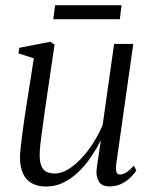

<svg xmlns="http://www.w3.org/2000/svg" viewBox="-20 -690 570 721"><path d="M153 10.5Q122.5 10.5 100.5 -1.2Q78.5 -13 66.8 -37.5Q55 -62 55 -100Q55 -113.5 57.8 -138.8Q60.5 -164 64.5 -193.2Q68.5 -222.5 72.2 -248Q76 -273.5 78 -285.5L107 -471L49 -489.5L52.5 -510.5L168.5 -533L185 -523L149 -278.5Q147 -261.5 143.5 -238.5Q140 -215.5 136.8 -191Q133.5 -166.5 131.2 -145Q129 -123.5 129 -109.5Q129 -83 135.2 -67.2Q141.5 -51.5 154.2 -45Q167 -38.5 185.5 -38.5Q215 -38.5 248 -62Q281 -85.5 312 -126.8Q343 -168 365.5 -220.5L408.5 -525H480.5L416.5 -74Q414 -56 417 -45.2Q420 -34.5 431 -34.5Q441 -34.5 454 -42.5Q467 -50.5 482.5 -68L492 -50Q485.5 -39 471.2 -24.8Q457 -10.5 437 -0.2Q417 10 392.5 10Q362 10 351.2 -8.5Q340.5 -27 342.5 -49Q342.5 -52 344.2 -65Q346 -78 348.8 -95.8Q351.5 -113.5 354 -131Q356.5 -148.5 358.5 -160.5L357.5 -161Q339 -125.5 317.2 -94.2Q295.5 -63 269.8 -39.8Q244 -16.5 215 -3Q186 10.5 153 10.5ZM187 -670.5H436.5L430 -618H180Z"/></svg>

Font: Merriweather 96pt Light
Style: Italic
Weight: 300
Italic angle: -7.8°
Version: Version 2.101